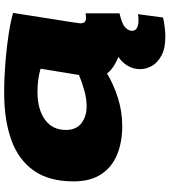

<svg xmlns="http://www.w3.org/2000/svg" viewBox="34 -631 814 922"><g transform="rotate(-90 441.0 -170.0)"><path d="M722 10Q689 10 655.5 0.5Q622 -9 593.5 -25.5Q565 -42 549 -63Q496 -31 431 -10.5Q366 10 296 10Q221 10 161 -14Q101 -38 66 -90Q31 -142 31 -224Q31 -341 82.5 -414.5Q134 -488 229.5 -522.5Q325 -557 457 -557Q528 -557 603 -551Q678 -545 741 -535Q804 -525 840 -514Q822 -398 811 -329.5Q800 -261 795 -228.5Q790 -196 790 -191Q790 -164 815 -164Q826 -164 838 -166V-3Q818 2 784.5 6Q751 10 722 10ZM542 -198 572 -382Q547 -390 518.5 -393.5Q490 -397 459 -397Q378 -397 328 -361.5Q278 -326 278 -261Q278 -211 310.5 -186Q343 -161 391 -161Q428 -161 469 -172.5Q510 -184 542 -198ZM697 -37 838 -3Q788 8 771 24Q754 40 754 57Q754 73 767.5 80.5Q781 88 803 88Q813 88 820 87.5Q827 87 834 85L818 206Q795 211 771 214Q747 217 725 217Q670 217 635.5 198.5Q601 180 585.5 152.5Q570 125 570 97Q570 48 604.5 12Q639 -24 697 -37Z"/></g></svg>

Font: Georama ExtraExtended ExtraBold
Style: Italic
Weight: 800
Width: 8
Italic angle: -9°
Designer: Jean-Baptiste Levee
Foundry: Production Type
Version: Version 1.000